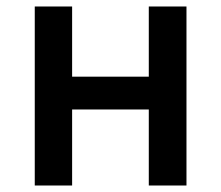

<svg xmlns="http://www.w3.org/2000/svg" viewBox="-20 -571 680 591"><path d="M87 0H202V-234H438V0H554V-551H438V-335H202V-551H87Z"/></svg>

Font: Noto Sans JP Medium
Style: Regular
Weight: 500
Designer: Ryoko NISHIZUKA 西塚涼子 (kana, bopomofo & ideographs); Paul D. Hunt (Latin, Greek & Cyrillic); Sandoll Communications 산돌커뮤니
Foundry: Adobe
Version: Version 2.004;hotconv 1.0.118;makeotfexe 2.5.65603